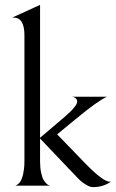

<svg xmlns="http://www.w3.org/2000/svg" viewBox="-20 -760 474 786"><path d="M80 -615Q80 -688 36 -688H30L144 -740V-196L244 -281Q296 -326 296 -344Q296 -352 290.5 -357Q285 -362 280 -363L274 -364H418Q381 -348 288 -271L214 -210L333 -87Q403 -16 430 -16H434Q402 6 362 6Q355 6 348.5 4Q342 2 334.5 -2.5Q327 -7 321 -11Q315 -15 306.5 -23Q298 -31 293 -36.5Q288 -42 278 -52.5Q268 -63 263 -68L144 -193V-100Q144 -73 148.5 -52.5Q153 -32 159 -22.5Q165 -13 171 -7.5Q177 -2 182 -1L186 0H42H43Q44 0 46.5 -1.5Q49 -3 51.5 -4.5Q54 -6 57.5 -9.5Q61 -13 64 -18Q67 -23 70 -31Q73 -39 75 -48.5Q77 -58 78.5 -71Q80 -84 80 -100Z"/></svg>

Font: Bellefair
Style: Regular
Weight: 400
Designer: Nick Shinn, Liron Lavi Turkenic
Foundry: Shinntype
Version: Version 1.003;PS 001.003;hotconv 1.0.88;makeotf.lib2.5.64775